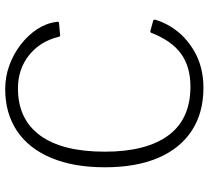

<svg xmlns="http://www.w3.org/2000/svg" viewBox="-52 -740 802 738"><g transform="rotate(-90 349.0 -371.0)"><path d="M376 -752Q423 -752 467 -736Q511 -720 547 -692Q583 -664 606 -629Q629 -594 634 -554Q635 -549 633.5 -547Q632 -545 628 -545L583 -541Q580 -540 578.5 -542Q577 -544 576 -548Q559 -618 505.5 -660.5Q452 -703 378 -703Q260 -703 197.5 -618Q135 -533 135 -369Q135 -210 197.5 -125Q260 -40 385 -40Q462 -40 512 -76.5Q562 -113 592 -191Q594 -195 599 -194L639 -183Q641 -182 642 -180Q643 -178 642 -174Q632 -142 614.5 -114Q597 -86 573 -63.5Q549 -41 519 -24Q489 -7 454 1.5Q419 10 381 10Q284 10 215.5 -35Q147 -80 111 -164.5Q75 -249 75 -369Q75 -489 111 -575Q147 -661 214.5 -706.5Q282 -752 376 -752Z"/></g></svg>

Font: Libre Franklin Thin ExtraLight
Style: Regular
Weight: 250
Version: Version 3.000